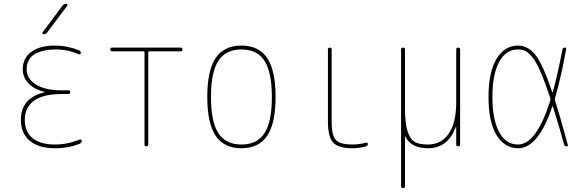

<svg xmlns="http://www.w3.org/2000/svg" viewBox="-20 -770 3040 1010"><path d="M212.9 -284.2Q213.9 -284.2 213.9 -285.2Q213.9 -287.1 211.9 -287.1Q155.3 -301.8 127.4 -334Q99.6 -366.2 99.6 -405.3Q99.6 -462.9 144 -496.6Q188.5 -530.3 269.5 -530.3Q333 -530.3 394.5 -505.9Q404.3 -502.9 405.3 -491.2Q405.3 -487.3 402.3 -485.4Q399.4 -483.4 394.5 -484.4Q335 -510.7 269.5 -509.8Q244.1 -509.8 222.2 -505.9Q200.2 -502 175.3 -492.2Q150.4 -482.4 135.3 -459.5Q120.1 -436.5 120.1 -405.3Q120.1 -356.4 168.5 -325.7Q216.8 -294.9 304.7 -294.9H339.8Q349.6 -294.9 349.6 -285.2Q349.6 -275.4 339.8 -275.4H304.7Q207 -275.4 158.7 -240.2Q110.4 -205.1 110.4 -139.6Q110.4 -76.2 151.9 -43Q193.4 -9.8 269.5 -9.8Q335 -9.8 399.4 -36.1Q403.3 -37.1 406.7 -35.2Q410.2 -33.2 410.2 -29.3Q410.2 -18.6 399.4 -13.7Q335.9 10.7 269.5 9.8Q182.6 9.8 136.2 -29.8Q89.8 -69.3 89.8 -139.6Q89.8 -253.9 212.9 -284.2ZM209 -589.8Q205.1 -589.8 203.6 -593.3Q202.1 -596.7 204.1 -599.6L308.6 -740.2Q316.4 -750 329.1 -750Q333 -750 334.5 -746.6Q335.9 -743.2 334 -740.2L228.5 -599.6Q220.7 -589.8 209 -589.8Z M570.3 -500Q560.5 -500 560.1 -509.8Q559.6 -519.5 570.3 -519.5H929.7Q939.5 -519.5 939.9 -509.8Q940.4 -500 929.7 -500H764.6Q759.8 -500 759.8 -495.1V-9.8Q759.8 0 750 0Q740.2 0 740.2 -9.8V-495.1Q740.2 -500 735.4 -500Z M1371.6 -449.7Q1333 -509.8 1250 -509.8Q1167 -509.8 1128.4 -449.7Q1089.8 -389.6 1089.8 -259.8Q1089.8 -129.9 1128.4 -69.8Q1167 -9.8 1250 -9.8Q1333 -9.8 1371.6 -69.8Q1410.2 -129.9 1410.2 -259.8Q1410.2 -389.6 1371.6 -449.7ZM1385.7 -56.2Q1341.8 9.8 1250 9.8Q1158.2 9.8 1114.3 -56.2Q1070.3 -122.1 1070.3 -260.3Q1070.3 -398.4 1114.3 -464.4Q1158.2 -530.3 1250 -530.3Q1341.8 -530.3 1385.7 -464.4Q1429.7 -398.4 1429.7 -260.3Q1429.7 -122.1 1385.7 -56.2Z M1835 9.8Q1759.8 9.8 1732.4 -20Q1705.1 -49.8 1705.1 -129.9V-509.8Q1705.1 -519.5 1714.8 -519.5Q1724.6 -519.5 1724.6 -509.8V-129.9Q1724.6 -57.6 1746.6 -33.7Q1768.6 -9.8 1835 -9.8Q1870.1 -9.8 1905.3 -19.5Q1909.2 -20.5 1912.1 -18.6Q1915 -16.6 1915 -12.7Q1915 -2.9 1906.2 0Q1869.1 9.8 1835 9.8Z M2089.8 210V-509.8Q2089.8 -519.5 2100.1 -519.5Q2110.4 -519.5 2110.4 -509.8V-200.2Q2110.4 -121.1 2124 -79.1Q2137.7 -37.1 2161.6 -23.4Q2185.5 -9.8 2230.5 -9.8Q2301.8 -9.8 2340.8 -67.4Q2379.9 -125 2379.9 -230.5V-509.8Q2379.9 -519.5 2390.1 -519.5Q2400.4 -519.5 2400.4 -509.8V-9.8Q2400.4 0 2390.1 0Q2379.9 0 2379.9 -9.8V-101.6Q2379.9 -102.5 2378.9 -102.5Q2377 -102.5 2377 -100.6Q2335 10.7 2230.5 9.8Q2142.6 9.8 2112.3 -51.8Q2111.3 -51.8 2110.4 -50.8V210Q2110.4 219.7 2100.1 219.7Q2089.8 219.7 2089.8 210Z M2705.1 -509.8Q2640.6 -509.8 2605.5 -443.8Q2570.3 -377.9 2570.3 -259.8Q2570.3 -141.6 2605.5 -75.7Q2640.6 -9.8 2705.1 -9.8Q2801.8 -9.8 2875 -242.2Q2876 -248 2875 -252.9Q2846.7 -338.9 2823.2 -392.6Q2799.8 -446.3 2779.3 -470.7Q2758.8 -495.1 2743.2 -502.4Q2727.5 -509.8 2705.1 -509.8ZM2705.1 9.8Q2635.7 9.8 2592.8 -58.1Q2549.8 -126 2549.8 -259.8Q2549.8 -391.6 2592.3 -460.9Q2634.8 -530.3 2705.1 -530.3Q2756.8 -530.3 2795.9 -481.9Q2835 -433.6 2884.8 -286.1Q2884.8 -285.2 2886.2 -285.2Q2887.7 -285.2 2887.7 -286.1Q2912.1 -371.1 2938.5 -508.8Q2940.4 -519.5 2950.2 -519.5Q2960 -519.5 2958 -509.8Q2931.6 -365.2 2899.4 -252.9Q2897.5 -248 2899.4 -243.2Q2924.8 -163.1 2966.8 -8.8Q2968.8 0 2960 0Q2950.2 0 2947.3 -9.8Q2928.7 -80.1 2888.7 -209Q2887.7 -210.9 2885.7 -210.9Q2812.5 9.8 2705.1 9.8Z"/></svg>

Font: Rounded-X Mgen+ 2m thin
Style: Regular
Weight: 100
Designer: [Source Han Sans]
Ryoko NISHIZUKA  (kana & ideographs); Paul D. Hunt (Latin, Greek & Cyrillic); Wenlong ZHANG  (bopomofo
Version: Version 1.059.20150602